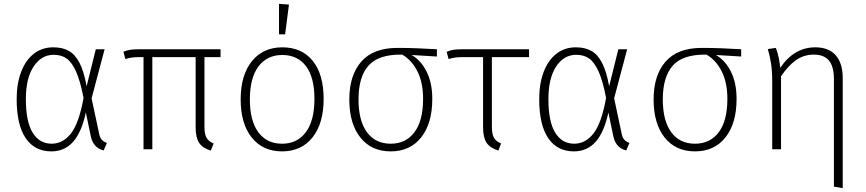

<svg xmlns="http://www.w3.org/2000/svg" viewBox="-20 -779 4522 1002"><path d="M432 -329 480 -522H526L458 -266L497 -83Q501 -61 511 -50Q521 -39 538 -33L521 6Q467 -7 454 -67L428 -192Q406 -89 361.5 -39Q317 11 248 11Q161 11 114 -58Q67 -127 67 -262Q67 -342 90 -403Q113 -464 156 -498Q199 -532 258 -532Q306 -532 339 -513.5Q372 -495 395 -451Q418 -407 432 -329ZM115 -262Q115 -144 150.5 -86.5Q186 -29 250 -29Q308 -29 350 -82Q392 -135 416 -268Q399 -356 377.5 -404.5Q356 -453 328.5 -473Q301 -493 260 -493Q196 -493 155.5 -432Q115 -371 115 -262Z M1047 -481V-118Q1047 -78 1058 -59.5Q1069 -41 1095 -30L1080 7Q1036 -7 1018.5 -34.5Q1001 -62 1001 -115V-481H775V0H729V-481H712Q685 -481 670 -479Q655 -477 634 -471L624 -509Q643 -517 661.5 -519.5Q680 -522 709 -522H1131V-481Z M1669 -263Q1669 -135 1611 -62Q1553 11 1452 11Q1351 11 1293.5 -61.5Q1236 -134 1236 -260Q1236 -387 1294.5 -459.5Q1353 -532 1453 -532Q1555 -532 1612 -461.5Q1669 -391 1669 -263ZM1284 -260Q1284 -149 1328 -89Q1372 -29 1452 -29Q1531 -29 1576 -89Q1621 -149 1621 -263Q1621 -375 1577 -433.5Q1533 -492 1453 -492Q1374 -492 1329 -432.5Q1284 -373 1284 -260ZM1488 -755 1468 -600H1436V-759Z M2260 -484 2128 -492Q2177 -464 2206.5 -405Q2236 -346 2236 -263Q2236 -135 2178 -62Q2120 11 2019 11Q1918 11 1860.5 -61.5Q1803 -134 1803 -260Q1803 -386 1865.5 -457.5Q1928 -529 2054 -529Q2148 -529 2260 -522ZM2079 -494H2074Q1955 -495 1903 -436.5Q1851 -378 1851 -260Q1851 -149 1895 -89Q1939 -29 2019 -29Q2098 -29 2143 -89Q2188 -149 2188 -263Q2188 -348 2158.5 -406.5Q2129 -465 2079 -494Z M2547 -481V-118Q2547 -78 2558 -59.5Q2569 -41 2595 -30L2581 7Q2537 -7 2519 -34.5Q2501 -62 2501 -115V-481H2401Q2372 -481 2357.5 -479Q2343 -477 2321 -471L2311 -509Q2331 -517 2349 -519.5Q2367 -522 2396 -522H2741V-481Z M3159 -329 3207 -522H3253L3185 -266L3224 -83Q3228 -61 3238 -50Q3248 -39 3265 -33L3248 6Q3194 -7 3181 -67L3155 -192Q3133 -89 3088.5 -39Q3044 11 2975 11Q2888 11 2841 -58Q2794 -127 2794 -262Q2794 -342 2817 -403Q2840 -464 2883 -498Q2926 -532 2985 -532Q3033 -532 3066 -513.5Q3099 -495 3122 -451Q3145 -407 3159 -329ZM2842 -262Q2842 -144 2877.5 -86.5Q2913 -29 2977 -29Q3035 -29 3077 -82Q3119 -135 3143 -268Q3126 -356 3104.5 -404.5Q3083 -453 3055.5 -473Q3028 -493 2987 -493Q2923 -493 2882.5 -432Q2842 -371 2842 -262Z M3848 -484 3716 -492Q3765 -464 3794.5 -405Q3824 -346 3824 -263Q3824 -135 3766 -62Q3708 11 3607 11Q3506 11 3448.5 -61.5Q3391 -134 3391 -260Q3391 -386 3453.5 -457.5Q3516 -529 3642 -529Q3736 -529 3848 -522ZM3667 -494H3662Q3543 -495 3491 -436.5Q3439 -378 3439 -260Q3439 -149 3483 -89Q3527 -29 3607 -29Q3686 -29 3731 -89Q3776 -149 3776 -263Q3776 -348 3746.5 -406.5Q3717 -465 3667 -494Z M4378 -371V203L4332 195V-366Q4332 -432 4306 -463Q4280 -494 4228 -494Q4175 -494 4134 -465Q4093 -436 4056 -381V0H4010V-355Q4010 -408 4004 -447Q3998 -486 3987 -523L4029 -529Q4046 -484 4052 -425Q4124 -532 4235 -532Q4305 -532 4341.5 -490.5Q4378 -449 4378 -371Z"/></svg>

Font: FiraGO ExtraLight
Style: Regular
Weight: 200
Designer: bBox Type
Foundry: bBox Type GmbH
Version: Version 1.001